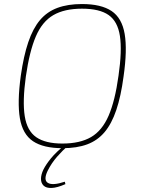

<svg xmlns="http://www.w3.org/2000/svg" viewBox="-20 -722 700 951"><path d="M386 -702Q481 -702 532.5 -667.5Q584 -633 597.5 -554Q611 -475 592 -343Q579 -245 556 -177Q533 -109 498 -67.5Q463 -26 412 -7Q361 12 290 12Q195 12 143.5 -22.5Q92 -57 78.5 -136Q65 -215 83 -347Q97 -445 120 -513Q143 -581 178 -622.5Q213 -664 264.5 -683Q316 -702 386 -702ZM386 -679Q299 -679 244 -647Q189 -615 157.5 -541.5Q126 -468 108 -343Q91 -220 102.5 -147Q114 -74 159.5 -42.5Q205 -11 289 -11Q376 -11 431 -43Q486 -75 518 -149Q550 -223 567 -347Q585 -471 574 -543.5Q563 -616 518 -647.5Q473 -679 386 -679ZM304 -6 321 -4Q290 23 262.5 54.5Q235 86 216 124Q194 170 217.5 184Q241 198 301 178L304 190Q263 208 236 209Q209 210 196 197.5Q183 185 183 164Q183 143 195 118Q208 92 233 61.5Q258 31 304 -6Z"/></svg>

Font: Exo 2 Thin
Style: Italic
Weight: 250
Italic angle: -8°
Designer: Natanael Gama
Foundry: Natanael Gama
Version: Version 2.010